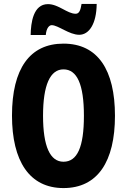

<svg xmlns="http://www.w3.org/2000/svg" viewBox="-20 -947 646 977"><path d="M136 -769H213C216 -805 231 -819 243 -819C276 -819 332 -770 383 -770C433 -770 471 -825 472 -927H395C390 -895 383 -877 365 -877C322 -877 278 -926 224 -926C149 -926 137 -831 136 -769ZM565 -358C565 -591 478 -725 303 -725C132 -725 41 -598 41 -359C41 -127 130 10 303 10C477 10 565 -125 565 -358ZM199 -358C199 -514 235 -594 303 -594C372 -594 407 -518 407 -358C407 -198 373 -124 303 -124C235 -124 199 -202 199 -358Z"/></svg>

Font: Noto Sans Armenian ExtraCondensed ExtraBold
Style: Regular
Weight: 800
Width: 2
Designer: Monotype Design Team
Foundry: Monotype Imaging Inc.
Version: Version 2.008